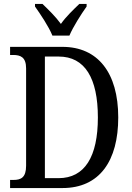

<svg xmlns="http://www.w3.org/2000/svg" viewBox="-20 -951 667 971"><path d="M245 -771H331C350 -816 391 -880 418 -918V-931H381C350 -901 313 -866 288 -830C262 -866 226 -901 195 -931H157V-918C184 -880 227 -816 245 -771ZM31 0H296C484 0 578 -138 578 -357C578 -584 474 -714 296 -714H31V-673H46C84 -673 112 -662 112 -605V-113C112 -53 86 -41 48 -41H31ZM276 -50H207V-665H277C409 -665 475 -556 475 -357C475 -159 409 -50 276 -50Z"/></svg>

Font: Noto Serif Devanagari Condensed
Style: Regular
Weight: 400
Width: 3
Designer: Universal Thirst, Indian Type Foundry and the Monotype Design Team
Foundry: Monotype Imaging Inc.
Version: Version 2.004